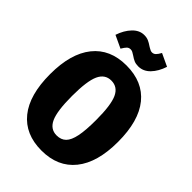

<svg xmlns="http://www.w3.org/2000/svg" viewBox="-268 -1034 1166 1166"><g transform="rotate(45 315.5 -451.0)"><path d="M607 -348Q607 -171 531 -76.5Q455 18 315 18Q175 18 99.5 -75.5Q24 -169 24 -348Q24 -524 99.5 -618.5Q175 -713 315 -713Q456 -713 531.5 -620Q607 -527 607 -348ZM212 -348Q212 -219 236.5 -165.5Q261 -112 315 -112Q353 -112 375.5 -134.5Q398 -157 408.5 -208.5Q419 -260 419 -348Q419 -476 394.5 -529.5Q370 -583 315 -583Q261 -583 236.5 -529.5Q212 -476 212 -348ZM301 -784Q289 -792 281 -796Q273 -800 264 -800Q249 -800 239.5 -790.5Q230 -781 217 -759L136 -797Q154 -851 187 -885.5Q220 -920 261 -920Q282 -920 298 -913Q314 -906 331 -894Q333 -893 341 -888Q349 -883 355.5 -880.5Q362 -878 368 -878Q382 -878 392 -887.5Q402 -897 414 -919L495 -881Q477 -826 444.5 -792.5Q412 -759 369 -759Q348 -759 333 -765.5Q318 -772 301 -784Z"/></g></svg>

Font: Fira Sans Condensed ExtraBold
Style: Regular
Weight: 800
Width: 3
Designer: Carrois Corporate & Edenspiekermann AG
Foundry: Carrois Corporate GbR & Edenspiekermann AG
Version: Version 4.203